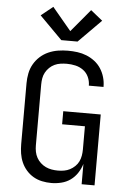

<svg xmlns="http://www.w3.org/2000/svg" viewBox="-64 -1028 727 1082"><g transform="rotate(5 300.0 -487.0)"><path d="M268 8Q241 8 215 2.5Q189 -3 166.5 -16Q144 -29 126.5 -49Q109 -69 98.5 -93Q88 -117 84 -143Q80 -169 80 -195V-540Q80 -568 85.5 -596Q91 -624 105 -648.5Q119 -673 140 -692Q161 -711 187 -722.5Q213 -734 241 -738.5Q269 -743 297 -743Q324 -743 350.5 -739.5Q377 -736 402 -726Q427 -716 448.5 -699.5Q470 -683 484.5 -660.5Q499 -638 506.5 -612Q514 -586 514 -560Q514 -559 514 -558Q514 -557 514 -557H431Q431 -557 431 -557.5Q431 -558 431 -558Q431 -583 420.5 -606Q410 -629 390 -643.5Q370 -658 346 -663.5Q322 -669 297 -669Q280 -669 262 -666.5Q244 -664 228 -656.5Q212 -649 199 -636.5Q186 -624 177.5 -608.5Q169 -593 166 -575.5Q163 -558 163 -540V-195Q163 -177 166.5 -159.5Q170 -142 178.5 -126.5Q187 -111 200.5 -98.5Q214 -86 230 -78.5Q246 -71 263.5 -68Q281 -65 299 -65Q317 -65 334 -68Q351 -71 366.5 -79Q382 -87 395 -99.5Q408 -112 415.5 -127.5Q423 -143 426 -160.5Q429 -178 429 -195V-327H300V-401H512V0H439V-115Q431 -88 415 -63.5Q399 -39 376 -22.5Q353 -6 324.5 1Q296 8 268 8ZM346 -799H254L126 -928L193 -982L300 -854L407 -982L474 -928Z"/></g></svg>

Font: Iosevka Mono
Style: Regular
Weight: 400
Designer: Belleve Invis
Foundry: Belleve Invis
Version: Version 11.1.1